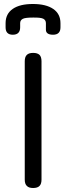

<svg xmlns="http://www.w3.org/2000/svg" viewBox="-20 -942 332 962"><path d="M145 -922C101.5 -922 68 -914 44 -897.5C20 -881 8 -857 8 -826C8 -826 8 -805 8 -805C8 -805 8 -805 8 -805C8 -780.5 20 -768 44 -768C44 -768 44 -768 44 -768C68.5 -768 81 -780.5 81 -805C81 -805 81 -826 81 -826C81 -826 81 -826 81 -826C81 -836 85.5 -843 94 -847.5C102.5 -852 119.5 -854 145 -854C145 -854 145 -854 145 -854C171 -854.5 188.5 -852.5 197 -848C205.5 -843.5 210 -836 210 -826C210 -826 210 -793 210 -793C210 -793 210 -793 210 -793C210 -776.5 222 -768 246 -768C246 -768 246 -768 246 -768C270.5 -768 283 -780.5 283 -805C283 -805 283 -826 283 -826C283 -826 283 -826 283 -826C283 -856.5 271 -880.5 247 -897C223 -913.5 189 -922 145 -922C145 -922 145 -922 145 -922ZM146 0C160.5 0 171.5 -3.5 178 -10.5C184.5 -17 188 -27.5 188 -42C188 -42 188 -635 188 -635C188 -635 188 -635 188 -635C188 -649.5 184.5 -660.5 178 -667C171.5 -673.5 160.5 -677 146 -677C146 -677 146 -677 146 -677C131.5 -677 121 -673.5 114.5 -667C107.5 -660.5 104 -649.5 104 -635C104 -635 104 -42 104 -42C104 -42 104 -42 104 -42C104 -27.5 107.5 -17 114.5 -10.5C121 -3.5 131.5 0 146 0C146 0 146 0 146 0Z"/></svg>

Font: Jura-Fortis-Bold
Style: Bold
Weight: 500
Designer: Daniel Johnson, Alexei Vanyashin, Mirko Velimirovic
Foundry: Daniel Johnson
Version: ""